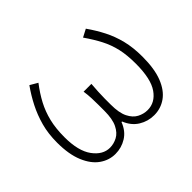

<svg xmlns="http://www.w3.org/2000/svg" viewBox="-116 -752 974 974"><g transform="rotate(-45 371.0 -265.0)"><path d="M233 13Q188 13 149.5 -14Q111 -41 87.5 -97Q64 -153 64 -237Q64 -301 78.5 -354Q93 -407 117 -454Q141 -501 171 -543L212 -519Q179 -476 156.5 -433.5Q134 -391 122 -342Q110 -293 110 -230Q110 -131 147.5 -80Q185 -29 236 -29Q263 -29 289 -42.5Q315 -56 331.5 -89.5Q348 -123 348 -181Q348 -202 348 -225Q348 -248 347 -273Q346 -298 342 -325H398Q396 -298 394.5 -273Q393 -248 393 -225Q393 -202 393 -181Q393 -122 409.5 -89Q426 -56 452 -42.5Q478 -29 506 -29Q560 -29 595 -79Q630 -129 630 -238Q630 -300 619.5 -346Q609 -392 587.5 -433.5Q566 -475 534 -521L576 -543Q607 -499 630 -454Q653 -409 666 -357Q679 -305 679 -239Q679 -152 657 -96.5Q635 -41 597 -14Q559 13 511 13Q467 13 429.5 -10Q392 -33 373 -80H369Q351 -33 314 -10Q277 13 233 13Z"/></g></svg>

Font: Noto Sans TC ExtraLight
Style: Regular
Weight: 250
Designer: Ryoko NISHIZUKA  (kana, bopomofo & ideographs); Paul D. Hunt (Latin, Greek & Cyrillic); Sandoll Communications , Soo-you
Foundry: Adobe
Version: Version 2.004-H2;hotconv 1.0.118;makeotfexe 2.5.65603